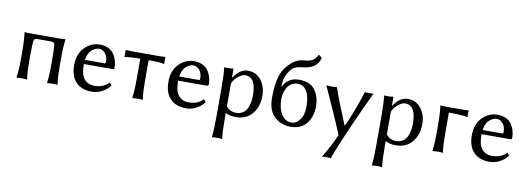

<svg xmlns="http://www.w3.org/2000/svg" viewBox="-68 -1132 4952 1803"><g transform="rotate(10 2408.0 -230.5)"><path d="M473 -229V-179Q473 -63 483 0L481 3Q467 0 433 0L384 3L383 0Q393 -60 393 -179V-229Q393 -348 385 -375Q375 -388 359 -388H217Q201 -388 191 -375Q183 -348 183 -229V-180Q183 -67 193 0L191 3Q176 0 142 0L93 3L92 0Q103 -69 103 -180V-229Q103 -362 93 -429L94 -432Q112 -429 146 -429H430L482 -432L483 -429Q473 -361 473 -229Z M696 -273H880Q894 -273 894 -287Q894 -340 868.5 -369.5Q843 -399 810 -399Q777 -399 742 -370.5Q707 -342 696 -273ZM963 -104 983 -79Q954 -39 908 -14.5Q862 10 809 10Q705 10 650 -56Q605 -110 605 -209Q605 -314 666.5 -376.5Q728 -439 810 -439Q857 -439 892.5 -421.5Q928 -404 946.5 -375.5Q965 -347 974 -315.5Q983 -284 983 -250Q983 -233 965 -233H693Q693 -144 717 -106Q753 -49 826 -49Q912 -49 963 -104Z M1206 -374Q1150 -374 1113 -371Q1076 -368 1067 -366L1058 -363L1056 -366Q1059 -388 1056 -429L1058 -431Q1088 -429 1113 -429H1379Q1404 -429 1434 -431L1436 -429Q1433 -388 1436 -366L1434 -363Q1411 -374 1286 -374V-180Q1286 -63 1296 0L1294 3Q1280 0 1246 0L1197 3L1196 0Q1206 -60 1206 -180Z M1595 -273H1779Q1793 -273 1793 -287Q1793 -340 1767.5 -369.5Q1742 -399 1709 -399Q1676 -399 1641 -370.5Q1606 -342 1595 -273ZM1862 -104 1882 -79Q1853 -39 1807 -14.5Q1761 10 1708 10Q1604 10 1549 -56Q1504 -110 1504 -209Q1504 -314 1565.5 -376.5Q1627 -439 1709 -439Q1756 -439 1791.5 -421.5Q1827 -404 1845.5 -375.5Q1864 -347 1873 -315.5Q1882 -284 1882 -250Q1882 -233 1864 -233H1592Q1592 -144 1616 -106Q1652 -49 1725 -49Q1811 -49 1862 -104Z M2085 -294V-75Q2123 -30 2178 -30Q2216 -30 2243 -47Q2270 -64 2283.5 -93.5Q2297 -123 2302.5 -153.5Q2308 -184 2308 -218Q2308 -393 2205 -393Q2175 -393 2138 -363Q2101 -333 2085 -294ZM2085 -352 2087 -349Q2146 -439 2222 -439Q2302 -439 2349 -377.5Q2396 -316 2396 -231Q2396 -124 2339 -57Q2282 10 2184 10Q2126 10 2085 -12V32Q2085 161 2094 232L2092 235Q2074 232 2045 232Q2016 232 1998 235L1996 232Q2005 165 2005 32V-235Q2005 -373 1996 -429L1998 -432Q2042 -428 2079 -435Q2085 -435 2085 -425Z M2488 -228Q2488 -404 2537 -492Q2562 -537 2610 -578.5Q2658 -620 2718 -625Q2778 -629 2804 -645.5Q2830 -662 2847 -698H2858L2883 -678Q2861 -572 2719 -559Q2656 -553 2627.5 -528.5Q2599 -504 2574 -449Q2558 -416 2556 -341Q2603 -439 2710 -439Q2815 -439 2862 -376Q2909 -313 2909 -218Q2909 -121 2857 -55.5Q2805 10 2705 10Q2612 10 2550 -49.5Q2488 -109 2488 -228ZM2704 -399Q2668 -399 2641.5 -381Q2615 -363 2601.5 -336Q2588 -309 2582 -283.5Q2576 -258 2576 -235Q2576 -141 2612 -85.5Q2648 -30 2709 -30Q2750 -30 2785.5 -74Q2821 -118 2821 -204Q2821 -296 2791 -347.5Q2761 -399 2704 -399Z M2970 -432Q2984 -429 3022 -429Q3058 -429 3071 -432Q3104 -330 3205 -88H3207Q3274 -231 3338 -432Q3348 -429 3377 -429Q3410 -429 3420 -432Q3399 -388 3339.5 -259Q3280 -130 3213.5 25Q3147 180 3130 237Q3113 232 3081 232Q3063 232 3046 237Q3118 116 3164 10Q3154 -17 3134.5 -62.5Q3115 -108 3091 -162.5Q3067 -217 3046 -263.5Q3025 -310 3001.5 -362.5Q2978 -415 2970 -432Z M3610 -294V-75Q3648 -30 3703 -30Q3741 -30 3768 -47Q3795 -64 3808.5 -93.5Q3822 -123 3827.5 -153.5Q3833 -184 3833 -218Q3833 -393 3730 -393Q3700 -393 3663 -363Q3626 -333 3610 -294ZM3610 -352 3612 -349Q3671 -439 3747 -439Q3827 -439 3874 -377.5Q3921 -316 3921 -231Q3921 -124 3864 -57Q3807 10 3709 10Q3651 10 3610 -12V32Q3610 161 3619 232L3617 235Q3599 232 3570 232Q3541 232 3523 235L3521 232Q3530 165 3530 32V-235Q3530 -373 3521 -429L3523 -432Q3567 -428 3604 -435Q3610 -435 3610 -425Z M4068 -229Q4068 -362 4058 -429L4059 -432Q4077 -429 4111 -429H4271Q4296 -429 4326 -431L4328 -429Q4325 -391 4328 -371L4326 -368Q4273 -379 4148 -379V-180Q4148 -63 4158 0L4156 3Q4142 0 4108 0L4059 3L4058 0Q4068 -60 4068 -180Z M4488 -273H4672Q4686 -273 4686 -287Q4686 -340 4660.5 -369.5Q4635 -399 4602 -399Q4569 -399 4534 -370.5Q4499 -342 4488 -273ZM4755 -104 4775 -79Q4746 -39 4700 -14.5Q4654 10 4601 10Q4497 10 4442 -56Q4397 -110 4397 -209Q4397 -314 4458.5 -376.5Q4520 -439 4602 -439Q4649 -439 4684.5 -421.5Q4720 -404 4738.5 -375.5Q4757 -347 4766 -315.5Q4775 -284 4775 -250Q4775 -233 4757 -233H4485Q4485 -144 4509 -106Q4545 -49 4618 -49Q4704 -49 4755 -104Z"/></g></svg>

Font: Libertinus Sans
Style: Regular
Weight: 400
Designer: Philipp H. Poll
Foundry: Khaled Hosny
Version: Version 6.1